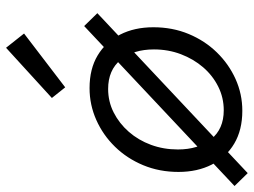

<svg xmlns="http://www.w3.org/2000/svg" viewBox="-124 -694 847 641"><g transform="rotate(-90 299.5 -373.5)"><path d="M250 12Q186 12 140.5 -15Q95 -42 70.5 -90Q46 -138 46 -201Q46 -265 68.5 -319Q91 -373 130 -413Q169 -453 219.5 -475.5Q270 -498 326 -498Q390 -498 435 -471Q480 -444 504.5 -396Q529 -348 529 -285Q529 -221 506.5 -167Q484 -113 445 -73Q406 -33 356 -10.5Q306 12 250 12ZM252 -50Q294 -50 331 -68.5Q368 -87 395.5 -119Q423 -151 439 -193Q455 -235 455 -283Q455 -352 420.5 -394Q386 -436 323 -436Q281 -436 244.5 -417.5Q208 -399 180 -367Q152 -335 136.5 -293Q121 -251 121 -203Q121 -135 155 -92.5Q189 -50 252 -50ZM42 30 -1 -14 533 -516 576 -472ZM328.4 -579.3 292.9 -623.8 460.5 -776.8 508.1 -716.7Z"/></g></svg>

Font: SourceCodeVF
Style: Italic
Weight: 200
Italic angle: -11°
Monospace: yes
Designer: Paul D. Hunt, Teo Tuominen
Foundry: Adobe
Version: Version 1.026;hotconv 1.1.0;makeotfexe 2.6.0